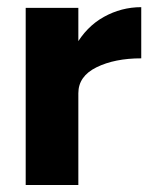

<svg xmlns="http://www.w3.org/2000/svg" viewBox="-20 -527 437 547"><path d="M382.4 -506.6V-360.8Q306.8 -360.8 255 -335.3Q203.2 -309.8 203.2 -261.4L163.2 -262.4Q163.2 -340.2 194.5 -395.6Q225.8 -451 275.8 -478.8Q325.8 -506.6 382.4 -506.6ZM53.2 -504.6H203.2V0H53.2Z"/></svg>

Font: 寒蝉端黑体 Light
Style: Regular
Weight: 300
Designer: ChillDuanSans {Warren2060}; 
Source Han Sans {Ryoko NISHIZUKA 西塚涼子 (kana, bopomofo & ideographs); Paul D. Hunt (Latin, G
Foundry: ChillType&Adobe
Version: Version 1.300;Glyphs 3.3 (3306)